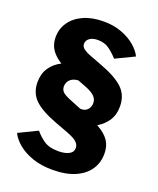

<svg xmlns="http://www.w3.org/2000/svg" viewBox="-149 -824 821 995"><g transform="rotate(20 261.5 -326.0)"><path d="M260.5 80.5Q199 80.5 151.2 64Q103.5 47.5 71 20.8Q38.5 -6 24 -36.5L127 -86.5Q146.5 -62 176 -41.2Q205.5 -20.5 256.5 -20.5Q292 -20.5 314.5 -32Q337 -43.5 337 -67Q337 -84.5 322.2 -98.8Q307.5 -113 266.5 -128.5L194.5 -155.5Q110.5 -187 72 -224Q33.5 -261 33.5 -321Q33.5 -367.5 56 -400.5Q78.5 -433.5 117 -453Q89.5 -470 73 -488.8Q56.5 -507.5 49.2 -528.2Q42 -549 42 -572.5Q42 -617.5 67 -654Q92 -690.5 138.8 -711.8Q185.5 -733 250.5 -733Q304.5 -733 348.2 -716.8Q392 -700.5 422.8 -674.8Q453.5 -649 468 -619.5L365 -570Q344.5 -593 318.2 -612.8Q292 -632.5 254.5 -632.5Q225.5 -632.5 208.8 -620.5Q192 -608.5 192 -589Q192 -573 207 -562.2Q222 -551.5 239 -545L314 -516.5Q400.5 -484 439.5 -446.2Q478.5 -408.5 478.5 -347Q478.5 -301 457.8 -269.5Q437 -238 401 -216Q447 -190.5 466.8 -161Q486.5 -131.5 486.5 -90Q486.5 -40 460.8 -1.8Q435 36.5 384.8 58.5Q334.5 80.5 260.5 80.5ZM288 -266.5Q306 -264.5 319 -272.2Q332 -280 338 -293.8Q344 -307.5 342 -324.5Q339.5 -342.5 323.2 -357Q307 -371.5 270 -385.5L229.5 -401Q209 -399.5 195.8 -391.8Q182.5 -384 176 -372Q169.5 -360 169.5 -346Q169.5 -327 183.5 -314.5Q197.5 -302 242.5 -285Z"/></g></svg>

Font: Public Sans ExtraBold
Style: Regular
Weight: 800
Designer: The Public Sans Project Authors: Dan O. Williams and USWDS (Libre Franklin designed by Pablo Impallari and Rodrigo Fuenz
Version: Version 1.007